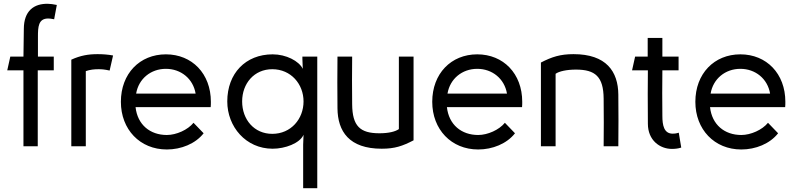

<svg xmlns="http://www.w3.org/2000/svg" viewBox="-20 -767 4183 1007"><path d="M232 -747C158 -749 105 -710 105 -615C104 -562 104 -515 103 -470H34L18 -398H103V0H178V-398H262V-470H179V-574C179 -626 181 -670 233 -670C240 -670 248 -669 264 -666L278 -741C258 -745 245 -747 232 -747Z M555 -397 573 -476C547 -481 518 -483 492 -483C443 -483 402 -476 354 -454V0H430V-394C453 -402 475 -404 497 -404C513 -404 528 -403 555 -397Z M1048 -68 995 -123C965 -86 905 -59 855 -59C767 -59 701 -113 691 -205H1085C1086 -214 1086 -224 1086 -233C1086 -381 987 -482 850 -482C713 -482 614 -381 614 -233C614 -88 714 17 855 17C930 17 1005 -13 1048 -68ZM694 -276C707 -354 771 -406 850 -406C929 -406 993 -354 1006 -276Z M1408 -65C1313 -65 1250 -140 1250 -235C1250 -329 1313 -404 1408 -404C1506 -404 1572 -326 1572 -235C1572 -143 1506 -65 1408 -65ZM1172 -235C1172 -103 1269 13 1410 13C1475 13 1552 -15 1572 -60L1570 -8V220H1644V-470H1566V-458L1568 -406C1548 -447 1481 -482 1410 -482C1268 -482 1172 -382 1172 -235Z M2072 -470V-90C2054 -77 2019 -68 1970 -68C1869 -68 1828 -105 1827 -220C1826 -305 1826 -385 1827 -470H1750C1749 -375 1749 -294 1750 -199C1751 -78 1811 13 1982 13C2051 13 2091 -1 2149 -31V-470Z M2681 -68 2628 -123C2598 -86 2538 -59 2488 -59C2400 -59 2334 -113 2324 -205H2718C2719 -214 2719 -224 2719 -233C2719 -381 2620 -482 2483 -482C2346 -482 2247 -381 2247 -233C2247 -88 2347 17 2488 17C2563 17 2638 -13 2681 -68ZM2327 -276C2340 -354 2404 -406 2483 -406C2562 -406 2626 -354 2639 -276Z M2894 0V-380C2912 -393 2952 -402 3001 -402C3102 -402 3145 -365 3146 -250C3147 -165 3147 -85 3146 0H3223C3224 -95 3224 -176 3223 -271C3222 -392 3160 -483 2988 -483C2919 -483 2875 -469 2817 -439V0Z M3504 14C3517 14 3535 13 3553 7L3540 -71C3523 -66 3515 -66 3508 -66C3462 -66 3454 -111 3454 -159C3453 -239 3453 -318 3454 -398H3539V-470H3454V-568H3377V-470H3311L3295 -398H3378C3377 -305 3377 -251 3378 -118C3378 -31 3441 14 3504 14Z M4061 -68 4008 -123C3978 -86 3918 -59 3868 -59C3780 -59 3714 -113 3704 -205H4098C4099 -214 4099 -224 4099 -233C4099 -381 4000 -482 3863 -482C3726 -482 3627 -381 3627 -233C3627 -88 3727 17 3868 17C3943 17 4018 -13 4061 -68ZM3707 -276C3720 -354 3784 -406 3863 -406C3942 -406 4006 -354 4019 -276Z"/></svg>

Font: Kreadon Medium
Style: Regular
Weight: 500
Designer: kohakuno
Foundry: StudioGnu
Version: Version 1.000;Glyphs 3.1.2 (3151)